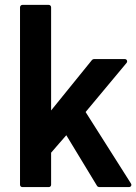

<svg xmlns="http://www.w3.org/2000/svg" viewBox="-20 -738 548 772"><path d="M185.5 -293.9 350.1 -497.1Q351.1 -498 353.5 -499.3Q356 -500.5 357.4 -500.5H481.4Q487.8 -500.5 490.2 -495.4Q492.7 -490.2 488.8 -484.9L324.2 -287.6L506.3 -0.5Q509.8 4.9 507.1 9.5Q504.4 14.2 498.5 14.2H377.9Q376.5 14.2 373.8 12.7Q371.1 11.2 370.1 9.3L246.6 -194.3Q231 -176.3 216.1 -159.4Q201.2 -142.6 185.5 -124V4.9Q185.5 8.8 182.9 11.5Q180.2 14.2 176.3 14.2H69.8Q65.9 14.2 63.2 11.5Q60.5 8.8 60.5 4.9V-708.5Q60.5 -712.4 63.2 -715.3Q65.9 -718.3 69.8 -718.3H176.3Q180.2 -718.3 182.9 -715.3Q185.5 -712.4 185.5 -708.5Z"/></svg>

Font: Pyidaungsu ZawDecode
Style: Bold
Weight: 700
Designer: Sun Tun
Foundry: Your Own Font Foundry
Version: Version 2.50